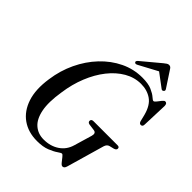

<svg xmlns="http://www.w3.org/2000/svg" viewBox="-245 -1016 1162 1162"><g transform="rotate(45 336.0 -435.0)"><path d="M456 -712.5Q507.5 -712.5 537.2 -699.2Q567 -686 582 -672.5Q597 -659 603 -659Q610 -659 619.5 -671.5Q629 -684 638.8 -696.2Q648.5 -708.5 656 -708.5Q672 -708.5 672.5 -686L666.5 -521.5Q666.5 -503.5 652.5 -502.5Q640 -501.5 635 -517L624 -561.5Q607 -626.5 568.5 -653.2Q530 -680 477 -680Q421.5 -680 371.2 -651Q321 -622 280.2 -570.5Q239.5 -519 211.8 -450.5Q184 -382 173 -302.5Q157.5 -205.5 169.8 -144.2Q182 -83 215.8 -53.8Q249.5 -24.5 298 -24.5Q356 -24.5 397.8 -52.8Q439.5 -81 454 -131.5L488 -246.5Q496.5 -276 473 -279.5L429 -285.5Q414.5 -289 414.5 -301.5Q415 -316.5 434 -316.5H639.5Q655.5 -316.5 655 -302.5Q654.5 -291 638 -286L607.5 -278.5Q590.5 -273.5 584 -252.5L515 -12.5Q511.5 0.5 506.2 5.5Q501 10.5 493.5 10.5Q485.5 10.5 474.5 -3Q463.5 -16.5 453.2 -29.8Q443 -43 437 -43Q430.5 -43 411.8 -29.8Q393 -16.5 359.8 -3Q326.5 10.5 276 10.5Q200.5 10.5 147.5 -27Q94.5 -64.5 71.2 -135Q48 -205.5 63 -305.5Q74.5 -389.5 109.5 -463.2Q144.5 -537 197.5 -593Q250.5 -649 316.5 -680.8Q382.5 -712.5 456 -712.5ZM602 -745Q594 -739 584 -748L500.5 -810.5L384 -748Q367.5 -738 360.5 -745.5Q353 -753.5 366 -765L484 -863.5Q494 -871.5 501 -876.2Q508 -881 516 -881Q525 -881 530 -876.5Q535 -872 540 -863.5L606 -763Q612.5 -752 602 -745Z"/></g></svg>

Font: Fraunces 144pt Soft
Style: Italic
Weight: 400
Italic angle: -16°
Version: Version 1.000;[b76b70a41]